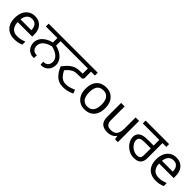

<svg xmlns="http://www.w3.org/2000/svg" viewBox="354 -2019 3426 3426"><g transform="rotate(45 2066.5 -306.0)"><path d="M292 -546Q361 -546 410.5 -516Q460 -486 486.5 -431.5Q513 -377 513 -304V-251H146Q148 -160 192.5 -112.5Q237 -65 317 -65Q368 -65 407.5 -74.5Q447 -84 489 -102V-25Q448 -7 408 1.5Q368 10 313 10Q237 10 178.5 -21Q120 -52 87.5 -113.5Q55 -175 55 -264Q55 -352 84.5 -415Q114 -478 167.5 -512Q221 -546 292 -546ZM291 -474Q228 -474 191.5 -433.5Q155 -393 148 -321H421Q421 -367 407 -401Q393 -435 364.5 -454.5Q336 -474 291 -474Z M804 0Q745 0 706 -19Q667 -38 644.5 -68Q622 -98 612.5 -131.5Q603 -165 603 -194Q603 -245 629 -292.5Q655 -340 709.5 -378Q764 -416 848 -438V-551H557V-622H1219V-551H928V-438Q1013 -416 1067 -378Q1121 -340 1147 -292.5Q1173 -245 1173 -194Q1173 -165 1164 -131.5Q1155 -98 1132.5 -68Q1110 -38 1071 -19Q1032 0 973 0L968 -73Q1035 -73 1064 -107Q1093 -141 1093 -195Q1093 -257 1041 -305Q989 -353 888 -378Q787 -353 735 -305Q683 -257 683 -195Q683 -141 712.5 -107Q742 -73 809 -73Z M1534 0Q1477 0 1433.5 -17.5Q1390 -35 1356 -66Q1322 -97 1295.5 -140Q1269 -183 1246 -234Q1278 -275 1307 -306.5Q1336 -338 1367 -361Q1395 -381 1423 -394Q1451 -407 1489 -413.5Q1527 -420 1582 -420H1617V-551H1205V-622H1795V-551H1697V-378L1668 -349H1631Q1573 -349 1538 -347Q1503 -345 1480 -337.5Q1457 -330 1433 -315Q1401 -296 1375.5 -269.5Q1350 -243 1319 -204L1326 -253Q1352 -200 1380 -159.5Q1408 -119 1445 -96Q1482 -73 1534 -73Q1571 -73 1599 -78Q1627 -83 1656 -93.5Q1685 -104 1722 -122L1750 -51Q1696 -25 1645 -12.5Q1594 0 1534 0Z M2338 -269Q2338 -180 2307.5 -117.5Q2277 -55 2221 -22.5Q2165 10 2088 10Q2017 10 1961.5 -22.5Q1906 -55 1874 -117.5Q1842 -180 1842 -269Q1842 -402 1909 -474Q1976 -546 2091 -546Q2164 -546 2219.5 -513.5Q2275 -481 2306.5 -419.5Q2338 -358 2338 -269ZM1933 -269Q1933 -206 1949.5 -159.5Q1966 -113 2001 -88Q2036 -63 2090 -63Q2144 -63 2179 -88Q2214 -113 2230.5 -159.5Q2247 -206 2247 -269Q2247 -333 2230 -378Q2213 -423 2178.5 -447.5Q2144 -472 2089 -472Q2007 -472 1970 -418Q1933 -364 1933 -269Z M2925 -536V0H2853L2840 -71H2836Q2819 -43 2792 -25Q2765 -7 2733 1.5Q2701 10 2666 10Q2602 10 2558.5 -10.5Q2515 -31 2493 -74Q2471 -117 2471 -185V-536H2560V-191Q2560 -127 2589 -95Q2618 -63 2679 -63Q2768 -63 2802.5 -113Q2837 -163 2837 -257V-536Z M3320 0Q3266 0 3217 -21.5Q3168 -43 3129.5 -79.5Q3091 -116 3069 -162.5Q3047 -209 3047 -258Q3047 -294 3059.5 -319.5Q3072 -345 3092 -363Q3119 -386 3160.5 -397Q3202 -408 3282 -408H3419V-551H3003V-622H3596V-551H3500V-172Q3500 -114 3480.5 -76Q3461 -38 3421.5 -19Q3382 0 3320 0ZM3327 -73Q3350 -73 3369 -78Q3388 -83 3400 -96Q3409 -107 3414 -124.5Q3419 -142 3419 -183V-337H3292Q3230 -337 3199 -331.5Q3168 -326 3151 -311Q3138 -300 3133 -285Q3128 -270 3128 -252Q3128 -220 3145 -188Q3162 -156 3190.5 -130Q3219 -104 3254.5 -88.5Q3290 -73 3327 -73Z M3861 -546Q3930 -546 3979.5 -516Q4029 -486 4055.5 -431.5Q4082 -377 4082 -304V-251H3715Q3717 -160 3761.5 -112.5Q3806 -65 3886 -65Q3937 -65 3976.5 -74.5Q4016 -84 4058 -102V-25Q4017 -7 3977 1.5Q3937 10 3882 10Q3806 10 3747.5 -21Q3689 -52 3656.5 -113.5Q3624 -175 3624 -264Q3624 -352 3653.5 -415Q3683 -478 3736.5 -512Q3790 -546 3861 -546ZM3860 -474Q3797 -474 3760.5 -433.5Q3724 -393 3717 -321H3990Q3990 -367 3976 -401Q3962 -435 3933.5 -454.5Q3905 -474 3860 -474Z"/></g></svg>

Font: gurmukhi115
Style: Regular
Weight: 400
Designer: Jelle Bosma - Monotype Design Team
Foundry: Monotype Imaging Inc.
Version: Version 2.003